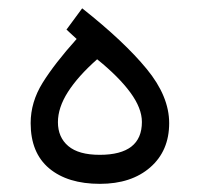

<svg xmlns="http://www.w3.org/2000/svg" viewBox="-20 -453 490 471"><path d="M181.6 -432.6Q284.7 -351.1 339.8 -283.9Q395 -216.8 395 -150.9Q395 -83 348.6 -42.5Q302.2 -2 225.1 -2Q146 -2 100.6 -40Q55.2 -78.1 55.2 -150.9Q55.2 -202.6 84.5 -249.8Q113.8 -296.9 168 -357.4L143.1 -380.4ZM218.3 -307.6Q171.4 -266.1 146.7 -227.5Q122.1 -189 122.1 -153.3Q122.1 -116.2 147.5 -94.7Q172.9 -73.2 224.6 -73.2Q328.1 -73.2 328.1 -153.8Q328.1 -187.5 299.6 -226.3Q271 -265.1 218.3 -307.6Z"/></svg>

Font: Vazir Light FD-WOL-UI
Style: Light-FD-WOL-UI
Weight: 300
Designer: Saber Rastikerdar
Foundry: Saber Rastikerdar
Version: Version 30.0.0